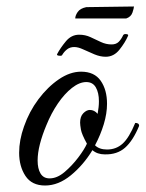

<svg xmlns="http://www.w3.org/2000/svg" viewBox="-20 -572 449 592"><path d="M119 0Q78 0 58.5 -29.5Q39 -59 39 -101Q39 -140 54 -182Q70 -228 98.5 -266Q127 -304 161.5 -327.5Q196 -351 230 -351Q271 -351 290.5 -323Q310 -295 310 -252Q310 -222 300 -189Q290 -156 273 -124Q286 -111 310 -111Q338 -111 358 -129Q378 -147 397 -193Q409 -193 409 -184Q390 -138 365.5 -116.5Q341 -95 303 -96Q280 -96 265 -109Q237 -63 198.5 -31.5Q160 0 119 0ZM133 -22Q156 -22 179 -41.5Q202 -61 221 -86Q240 -111 248 -129Q232 -158 229.5 -172.5Q227 -187 227 -194Q227 -213 237 -223Q247 -233 257 -233Q271 -233 281 -221Q283 -232 284 -241.5Q285 -251 285 -260Q285 -286 275.5 -302.5Q266 -319 246 -319Q225 -319 202 -301Q179 -283 158.5 -253Q138 -223 123 -186Q110 -155 103 -127.5Q96 -100 96 -77Q96 -52 105 -37Q114 -22 133 -22ZM306 -397Q289 -397 271 -404.5Q253 -412 237 -419.5Q221 -427 209 -427Q196 -427 187 -420Q178 -413 172 -403Q171 -400 166 -400Q154 -400 156 -405Q166 -424 183 -444.5Q200 -465 224 -465Q243 -465 259 -457.5Q275 -450 291 -442.5Q307 -435 324 -435Q338 -435 346 -443Q354 -451 360 -464Q362 -467 366 -467Q377 -467 375 -462Q366 -441 348.5 -419Q331 -397 306 -397ZM212 -515Q212 -524 219.5 -535Q227 -546 246 -550L393 -552Q393 -547 388.5 -533.5Q384 -520 369 -515Z"/></svg>

Font: Great Vibes
Style: Regular
Weight: 400
Designer: Robert E. Leuschke, Viktoriya Grabowska, Viviana Monsalve, Eben Sorkin
Foundry: Robert E. Leuschke
Version: Version 1.103; ttfautohint (v1.8.4.7-5d5b)